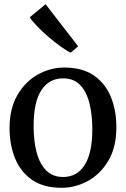

<svg xmlns="http://www.w3.org/2000/svg" viewBox="-20 -883 600 914"><path d="M25.5 -273.5Q25.5 -366.5 63 -430.8Q100.5 -495 160.2 -528.2Q220 -561.5 286 -561.5Q372 -561.5 426.8 -523.8Q481.5 -486 507.8 -421.5Q534 -357 534 -277Q534 -183.5 496.5 -119.2Q459 -55 399.2 -22Q339.5 11 273.5 11Q187.5 11 132.8 -26.8Q78 -64.5 51.8 -129Q25.5 -193.5 25.5 -273.5ZM280.5 -40.5Q346.5 -40.5 383 -97.5Q419.5 -154.5 419.5 -268.5Q419.5 -336 406 -390.8Q392.5 -445.5 362 -477.8Q331.5 -510 280.5 -510Q213.5 -510 176.8 -453.5Q140 -397 140 -282Q140 -214 154 -159.2Q168 -104.5 199 -72.5Q230 -40.5 280.5 -40.5ZM316 -632.5Q296.5 -641.5 268.5 -661.8Q240.5 -682 211 -707.2Q181.5 -732.5 157.2 -757.5Q133 -782.5 122 -801L197 -863L352 -662.5L317 -632.5Z"/></svg>

Font: Merriweather Text
Style: Regular
Weight: 400
Designer: Eben Sorkin
Foundry: Eben Sorkin
Version: Version 2.100; ttfautohint (v1.7.19-72a1) -l 8 -r 50 -G 200 